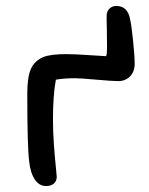

<svg xmlns="http://www.w3.org/2000/svg" viewBox="-20 -625 500 646"><path d="M134.8 1Q111.8 1 96.9 -21.5Q82 -43.9 78.1 -83Q71.8 -129.4 71.8 -311Q71.8 -365.7 84 -393.1Q96.2 -420.4 126 -433.1Q149.9 -442.9 204.1 -442.9Q230 -442.9 279.8 -439.5Q329.6 -436 335.9 -436Q339.8 -436 340.1 -464.6Q340.3 -493.2 339.4 -529.8Q338.4 -566.4 338.9 -575.2Q340.3 -589.4 349.6 -597.2Q358.9 -605 371.1 -605Q410.2 -605 418 -559.1Q422.4 -540 427.7 -488.3Q433.1 -436.5 433.1 -411.1Q433.1 -383.3 417.2 -367.7Q401.4 -352.1 377.9 -352.1Q359.4 -352.1 304.7 -356.9Q250 -361.8 231.9 -361.8Q195.3 -361.8 168 -356.9Q158.2 -305.2 158.2 -222.2Q158.2 -182.1 161.4 -138.2Q164.6 -94.2 167.7 -64.7Q170.9 -35.2 170.9 -30.8Q170.9 -15.1 160.9 -7.1Q150.9 1 134.8 1Z"/></svg>

Font: Shantell Sans Irregular Bouncy
Style: Regular
Weight: 400
Designer: Stephen Nixon, Anya Danilova, Shantell Martin
Foundry: Arrow Type
Version: Version 1.006;[9816181b4]